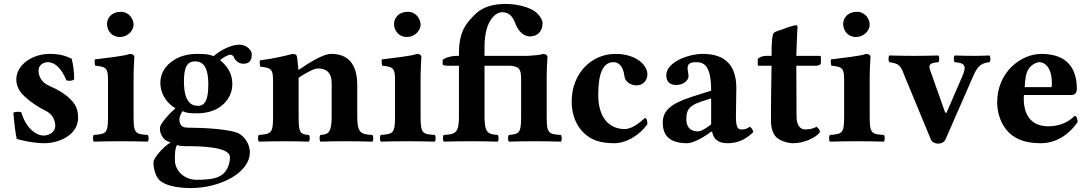

<svg xmlns="http://www.w3.org/2000/svg" viewBox="-20 -718 5541 976"><path d="M48 -146C52 -97 57 -50 65 -12C84 -6 148 10 204 10C281 10 377 -32 377 -119C377 -153 369 -180 346 -205C318 -237 276 -262 230 -282C190 -299 176 -331 176 -360C176 -383 195 -402 224 -402C259 -402 293 -370 318 -309C336 -306 347 -307 357 -314C357 -350 353 -388 344 -420C312 -434 287 -444 232 -444C179 -444 129 -424 97 -392C74 -369 63 -341 63 -314C63 -284 75 -260 94 -239C125 -205 180 -170 210 -156C250 -138 261 -102 261 -78C261 -46 229 -29 202 -29C157 -29 109 -75 88 -148C72 -151 64 -150 48 -146Z M659 -122V-321C659 -371 663 -427 663 -427C663 -438 654 -444 640 -444C612 -433 531 -425 462 -416C460 -410 462 -390 464 -384C519 -379 529 -371 529 -314V-122C529 -39 518 -37 457 -32C451 -26 451 -4 457 2C499 1 541 0 594 0C647 0 688 1 731 2C737 -4 737 -26 731 -32C670 -36 659 -39 659 -122ZM524 -596C524 -563 548 -530 588 -530C633 -530 659 -566 659 -592C659 -622 636 -658 594 -658C547 -658 524 -626 524 -596Z M1216 -394C1244 -394 1260 -406 1260 -443C1260 -462 1234 -491 1196 -491C1152 -491 1094 -458 1065 -432C1047 -442 1026 -444 981 -444C938 -444 896 -434 863 -412C822 -386 795 -347 795 -296C795 -247 824 -194 872 -168C841 -141 793 -88 793 -68C793 -49 796 -37 806 -22C815 -8 827 0 847 6C804 32 760 89 760 106C760 143 772 186 799 205C838 232 904 238 952 238C1091 238 1250 165 1250 55C1250 34 1240 -9 1200 -36C1161 -62 1011 -69 937 -69C919 -69 892 -71 892 -111C892 -127 902 -141 907 -153C928 -143 949 -142 980 -142C1031 -142 1078 -155 1112 -185C1141 -211 1161 -246 1161 -291C1161 -347 1133 -384 1099 -412C1107 -422 1140 -440 1150 -440C1159 -440 1166 -434 1169 -428C1173 -415 1191 -394 1216 -394ZM924 25C1001 25 1149 28 1149 81C1149 117 1133 158 1100 176C1069 194 1018 196 980 196C914 196 869 147 869 96C869 62 869 39 880 19C890 23 903 25 924 25ZM1039 -288C1039 -192 1011 -180 985 -180C923 -180 915 -254 915 -305C915 -379 933 -406 972 -406C1019 -406 1039 -367 1039 -288Z M1498 -122V-323C1538 -350 1578 -370 1596 -370C1636 -370 1666 -352 1666 -295V-128C1666 -44 1650 -35 1609 -32C1603 -26 1603 -4 1609 2C1651 1 1683 0 1731 0C1786 0 1830 1 1873 2C1879 -4 1879 -26 1873 -32C1812 -35 1796 -44 1796 -128V-284C1796 -394 1749 -444 1663 -444C1623 -444 1552 -400 1497 -362C1494 -397 1490 -427 1490 -427C1489 -439 1481 -444 1467 -444C1430 -434 1370 -420 1301 -411C1299 -405 1301 -385 1303 -379C1358 -374 1368 -366 1368 -309V-122C1368 -39 1357 -37 1296 -32C1290 -26 1290 -4 1296 2C1338 1 1380 0 1433 0C1479 0 1507 1 1550 2C1556 -4 1556 -26 1550 -32C1508 -36 1498 -39 1498 -122Z M2118 -122V-321C2118 -371 2122 -427 2122 -427C2122 -438 2113 -444 2099 -444C2071 -433 1990 -425 1921 -416C1919 -410 1921 -390 1923 -384C1978 -379 1988 -371 1988 -314V-122C1988 -39 1977 -37 1916 -32C1910 -26 1910 -4 1916 2C1958 1 2000 0 2053 0C2106 0 2147 1 2190 2C2196 -4 2196 -26 2190 -32C2129 -36 2118 -39 2118 -122ZM1983 -596C1983 -563 2007 -530 2047 -530C2092 -530 2118 -566 2118 -592C2118 -622 2095 -658 2053 -658C2006 -658 1983 -626 1983 -596Z M2443 -128V-384H2574C2620 -379 2629 -368 2629 -314V-122C2629 -39 2617 -37 2567 -32C2561 -26 2561 -4 2567 2C2609 1 2645 0 2694 0C2747 0 2788 1 2831 2C2837 -4 2837 -26 2831 -32C2770 -36 2759 -39 2759 -122V-321C2759 -371 2763 -427 2763 -427C2763 -438 2754 -444 2740 -444C2725 -438 2696 -436 2662 -434H2443V-478C2443 -627 2509 -656 2531 -656C2564 -656 2585 -639 2600 -598C2612 -566 2637 -533 2674 -533C2709 -533 2738 -555 2738 -600C2738 -618 2719 -650 2688 -667C2655 -685 2604 -698 2550 -698C2488 -698 2434 -683 2397 -647C2351 -602 2313 -560 2313 -447V-434H2301C2267 -434 2230 -419 2230 -411V-394C2230 -387 2234 -384 2257 -384H2313V-126C2313 -44 2297 -35 2236 -32C2230 -26 2230 -4 2236 2C2278 1 2323 0 2378 0C2430 0 2467 1 2510 2C2516 -4 2516 -26 2510 -32C2458 -36 2443 -44 2443 -128Z M3271 -87C3271 -99 3269 -118 3258 -118C3218 -81 3184 -62 3155 -62C3080 -62 3021 -116 3021 -236C3021 -347 3046 -402 3099 -402C3136 -402 3151 -363 3154 -331C3157 -304 3184 -284 3216 -284C3248 -284 3271 -309 3271 -340C3271 -385 3217 -444 3108 -444C2990 -444 2886 -349 2886 -201C2886 -136 2909 -79 2948 -42C2987 -5 3033 10 3104 10C3164 10 3233 -32 3271 -87Z M3600 -49C3607 -8 3634 10 3678 10C3733 10 3772 -11 3809 -46C3807 -58 3803 -66 3791 -74C3778 -64 3768 -60 3749 -60C3727 -60 3721 -78 3721 -127L3723 -271C3723 -415 3634 -444 3552 -444C3479 -444 3367 -402 3367 -336C3367 -308 3379 -286 3418 -286C3454 -286 3480 -308 3480 -332C3480 -337 3479 -343 3478 -349C3476 -359 3474 -369 3476 -379C3477 -390 3485 -402 3518 -402C3560 -402 3595 -384 3595 -257L3528 -236C3423 -203 3349 -174 3349 -95C3349 -26 3387 10 3474 10C3503 10 3561 -22 3594 -48ZM3595 -218V-86C3570 -66 3545 -50 3527 -50C3484 -50 3469 -79 3469 -110C3469 -147 3472 -178 3543 -201Z M3874 -434C3860 -434 3845 -430 3832 -419V-390C3832 -385 3833 -384 3837 -384H3902C3900 -283 3899 -155 3899 -105C3899 -70 3908 -36 3929 -18C3952 1 3988 10 4012 10C4067 10 4128 -18 4148 -46C4148 -58 4142 -64 4130 -74C4117 -64 4092 -60 4073 -60C4051 -60 4029 -77 4029 -127C4029 -177 4028 -284 4028 -384H4129C4139 -384 4153 -388 4153 -397V-428C4153 -432 4150 -434 4145 -434H4028L4029 -468C4031 -535 4034 -581 4034 -581C4034 -587 4031 -590 4026 -590C4019 -590 3982 -579 3966 -572C3949 -565 3920 -559 3913 -550C3906 -541 3902 -514 3902 -434Z M4401 -122V-321C4401 -371 4405 -427 4405 -427C4405 -438 4396 -444 4382 -444C4354 -433 4273 -425 4204 -416C4202 -410 4204 -390 4206 -384C4261 -379 4271 -371 4271 -314V-122C4271 -39 4260 -37 4199 -32C4193 -26 4193 -4 4199 2C4241 1 4283 0 4336 0C4389 0 4430 1 4473 2C4479 -4 4479 -26 4473 -32C4412 -36 4401 -39 4401 -122ZM4266 -596C4266 -563 4290 -530 4330 -530C4375 -530 4401 -566 4401 -592C4401 -622 4378 -658 4336 -658C4289 -658 4266 -626 4266 -596Z M4833 -402C4887 -398 4894 -382 4872 -331L4793 -148C4789 -139 4785 -146 4782 -153L4719 -331C4717 -336 4715 -341 4714 -345C4700 -383 4694 -397 4750 -402C4756 -408 4756 -430 4750 -436C4713 -435 4673 -434 4624 -434C4589 -434 4538 -435 4501 -436C4495 -430 4495 -408 4501 -402C4559 -395 4561 -375 4581 -325L4712 -9C4718 6 4735 12 4748 12C4758 12 4778 10 4787 -11L4924 -324C4944 -369 4957 -397 5010 -402C5016 -408 5016 -430 5010 -436C4988 -435 4956 -434 4934 -434C4897 -434 4860 -435 4833 -436C4827 -430 4827 -408 4833 -402Z M5443 -129C5402 -87 5348 -76 5310 -76C5232 -76 5184 -121 5184 -219C5184 -226 5185 -230 5185 -235H5425C5449 -235 5454 -252 5454 -266C5454 -351 5421 -444 5274 -444C5169 -444 5049 -351 5049 -198C5049 -140 5070 -79 5113 -40C5151 -6 5200 10 5271 10C5340 10 5408 -25 5458 -98C5458 -111 5453 -129 5443 -129ZM5189 -275C5190 -310 5195 -348 5209 -368C5225 -392 5252 -402 5263 -402C5290 -402 5327 -376 5327 -296C5327 -290 5327 -277 5325 -275Z"/></svg>

Font: Libertinus Serif
Style: Bold
Weight: 700
Designer: Philipp H. Poll, Khaled Hosny
Foundry: Caleb Maclennan
Version: Version 7.050;RELEASE